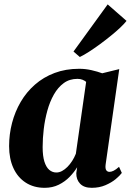

<svg xmlns="http://www.w3.org/2000/svg" viewBox="-20 -866 610 896"><path d="M473 -99Q470.5 -79.5 475.8 -71.8Q481 -64 491 -64Q499.5 -64 510.2 -69.2Q521 -74.5 535.5 -87.5L548.5 -59Q539.5 -46.5 520 -30.2Q500.5 -14 472 -1.8Q443.5 10.5 408 10.5Q372 10.5 353.8 -8.8Q335.5 -28 336 -58L340 -85.5Q326.5 -63 305 -40.8Q283.5 -18.5 254.2 -4Q225 10.5 188.5 10.5Q137.5 10.5 100 -13.8Q62.5 -38 42.5 -81.8Q22.5 -125.5 22.5 -184Q22.5 -239.5 36.2 -292.2Q50 -345 76.8 -390.8Q103.5 -436.5 143.2 -471.2Q183 -506 234.8 -525.5Q286.5 -545 349.5 -545Q379 -545 407.2 -538.5Q435.5 -532 457 -524L536.5 -543.5ZM382 -484Q375.5 -489.5 365.2 -493.8Q355 -498 341.5 -498Q304.5 -498 277.5 -478.2Q250.5 -458.5 231.5 -425Q212.5 -391.5 201 -349.8Q189.5 -308 184.2 -264Q179 -220 179 -179.5Q179 -138 187.2 -111.8Q195.5 -85.5 210 -73.2Q224.5 -61 243 -61Q256.5 -61 269.5 -68Q282.5 -75 294.5 -87Q306.5 -99 316.8 -115Q327 -131 334 -148.5ZM323 -625.5 482.5 -845.5 570.5 -768.5Q560.5 -755.5 541.2 -737.2Q522 -719 497 -698.8Q472 -678.5 445.8 -659.2Q419.5 -640 395 -624.2Q370.5 -608.5 352.5 -600Z"/></svg>

Font: Merriweather 72pt ExtraBold
Style: Italic
Weight: 800
Italic angle: -7.8°
Version: Version 2.101